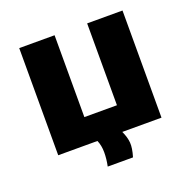

<svg xmlns="http://www.w3.org/2000/svg" viewBox="-114 -610 832 842"><g transform="rotate(-20 302.5 -189.5)"><path d="M62 -500H227V-118H379V-500H544V0H361Q375 30 377 55.5Q379 81 367 121H249Q256 88 256 56.5Q256 25 245 0H62Z"/></g></svg>

Font: Moderustic
Style: Bold
Weight: 700
Designer: Tural Alisoy
Foundry: TAFT Foundry
Version: Version 2.120